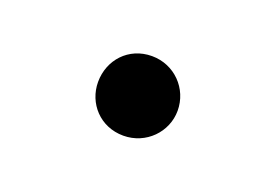

<svg xmlns="http://www.w3.org/2000/svg" viewBox="-37 -501 401 279"><g transform="rotate(20 163.5 -361.5)"><path d="M163 -300C198 -300 225 -328 225 -361C225 -395 198 -423 163 -423C127 -423 102 -395 102 -361C102 -328 127 -300 163 -300Z"/></g></svg>

Font: Noto Serif CJK KR
Style: Regular
Weight: 400
Designer: Ryoko NISHIZUKA 西塚涼子 (kana & ideographs); Frank Grießhammer (Latin, Greek & Cyrillic); Wenlong ZHANG 张文龙 (bopomofo); San
Foundry: Adobe
Version: Version 2.001;hotconv 1.1.0;makeotfexe 2.6.0